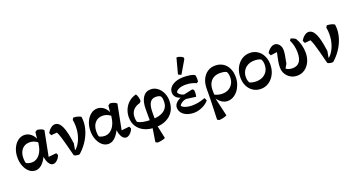

<svg xmlns="http://www.w3.org/2000/svg" viewBox="-54 -1580 4842 2610"><g transform="rotate(-20 2367.0 -275.0)"><path d="M202 14Q153 14 113.5 -19Q74 -52 51 -108.5Q28 -165 28 -234Q28 -306 53.5 -364.5Q79 -423 122.5 -457.5Q166 -492 218 -492Q273 -492 316.5 -454.5Q360 -417 377 -355L391 -311Q364 -340 327.5 -357Q291 -374 251 -374Q183 -374 142 -326.5Q101 -279 101 -199Q101 -176 103.5 -157.5Q106 -139 112 -126Q129 -117 148.5 -111.5Q168 -106 192 -106Q234 -106 268.5 -129.5Q303 -153 326.5 -195.5Q350 -238 359 -294L367 -346L364 -364L377 -479L406 -498Q434 -496 461 -486Q488 -476 501 -461L424 -67L404 -96L544 -111L559 -80Q551 -55 534.5 -33.5Q518 -12 498 1Q478 14 459 14Q432 14 411 -8Q390 -30 377.5 -68Q365 -106 364 -154L395 -123H330L374 -141Q337 -63 294 -24.5Q251 14 202 14Z M837 13Q817 15 794.5 10.5Q772 6 759 -3L710 -190Q696 -246 681 -291.5Q666 -337 650 -371L564 -364L548 -401Q569 -439 599.5 -463Q630 -487 660 -487Q719 -487 756 -408Q793 -329 815 -155L792 -24L783 -47Q825 -76 855 -123.5Q885 -171 902 -232.5Q919 -294 919 -363Q919 -388 917 -411.5Q915 -435 910 -459L927 -487Q998 -484 1036 -458Q1038 -441 1039.5 -425Q1041 -409 1041 -394Q1041 -323 1016 -249Q991 -175 945 -107.5Q899 -40 837 13ZM777 -10 758 -45 778 -75 838 -44Z M1258 14Q1209 14 1169.5 -19Q1130 -52 1107 -108.5Q1084 -165 1084 -234Q1084 -306 1109.5 -364.5Q1135 -423 1178.5 -457.5Q1222 -492 1274 -492Q1329 -492 1372.5 -454.5Q1416 -417 1433 -355L1447 -311Q1420 -340 1383.5 -357Q1347 -374 1307 -374Q1239 -374 1198 -326.5Q1157 -279 1157 -199Q1157 -176 1159.5 -157.5Q1162 -139 1168 -126Q1185 -117 1204.5 -111.5Q1224 -106 1248 -106Q1290 -106 1324.5 -129.5Q1359 -153 1382.5 -195.5Q1406 -238 1415 -294L1423 -346L1420 -364L1433 -479L1462 -498Q1490 -496 1517 -486Q1544 -476 1557 -461L1480 -67L1460 -96L1600 -111L1615 -80Q1607 -55 1590.5 -33.5Q1574 -12 1554 1Q1534 14 1515 14Q1488 14 1467 -8Q1446 -30 1433.5 -68Q1421 -106 1420 -154L1451 -123H1386L1430 -141Q1393 -63 1350 -24.5Q1307 14 1258 14Z M1891 225 1862 209 1894 7 1892 -43V-257Q1892 -367 1932 -427.5Q1972 -488 2045 -488Q2098 -488 2140.5 -457Q2183 -426 2208.5 -373.5Q2234 -321 2234 -256Q2234 -172 2198 -110.5Q2162 -49 2094 -14.5Q2026 20 1929 20Q1842 20 1776.5 -10.5Q1711 -41 1674.5 -97.5Q1638 -154 1638 -229Q1638 -294 1663 -348.5Q1688 -403 1732 -440Q1776 -477 1835 -491Q1848 -474 1856 -446Q1864 -418 1865 -387L1846 -364Q1711 -328 1711 -203Q1711 -156 1724 -134Q1787 -97 1914 -97H1929Q2041 -97 2101.5 -143Q2162 -189 2162 -270Q2162 -296 2158.5 -315.5Q2155 -335 2147 -347Q2136 -358 2117 -363Q2098 -368 2075 -368Q2018 -368 1990.5 -323Q1963 -278 1963 -180V-40L1962 7L2003 200Q1985 210 1953.5 216.5Q1922 223 1891 225Z M2498 14Q2438 14 2392.5 -4.5Q2347 -23 2321.5 -56Q2296 -89 2296 -133Q2296 -174 2335.5 -208Q2375 -242 2434 -253L2438 -263L2578 -294L2599 -278Q2602 -266 2602.5 -249Q2603 -232 2600.5 -213.5Q2598 -195 2594 -181L2458 -200Q2438 -199 2417 -190Q2396 -181 2379.5 -168Q2363 -155 2355 -139Q2367 -117 2408 -102.5Q2449 -88 2498 -88Q2532 -88 2564 -92Q2596 -96 2628.5 -104.5Q2661 -113 2695 -125L2713 -86Q2690 -57 2654.5 -34.5Q2619 -12 2578 1Q2537 14 2498 14ZM2498 -228 2433 -234Q2372 -240 2337 -270Q2302 -300 2302 -347Q2302 -390 2330 -422.5Q2358 -455 2408 -473.5Q2458 -492 2523 -492Q2574 -492 2619 -484Q2664 -476 2683 -463Q2689 -445 2690.5 -417.5Q2692 -390 2689 -367L2666 -352Q2640 -363 2615.5 -370.5Q2591 -378 2566.5 -381.5Q2542 -385 2513 -385Q2459 -385 2420.5 -369.5Q2382 -354 2370 -327Q2375 -310 2391 -295.5Q2407 -281 2431.5 -272Q2456 -263 2484 -261ZM2508 -530 2465 -549 2525 -775Q2543 -776 2560 -771.5Q2577 -767 2592 -759Q2607 -751 2618 -742L2619 -719Z M2782 224 2755 208 2762 0Q2764 -46 2764.5 -82.5Q2765 -119 2765.5 -155.5Q2766 -192 2766 -235Q2766 -312 2793 -369.5Q2820 -427 2868 -459.5Q2916 -492 2979 -492Q3043 -492 3091 -462Q3139 -432 3165.5 -377.5Q3192 -323 3192 -251Q3192 -195 3175 -146Q3158 -97 3128.5 -59.5Q3099 -22 3060.5 -1Q3022 20 2978 20Q2930 20 2886.5 -12.5Q2843 -45 2814 -101L2824 -132Q2846 -116 2878.5 -107Q2911 -98 2945 -98Q2998 -98 3037 -120.5Q3076 -143 3098 -182Q3120 -221 3120 -272Q3120 -295 3115.5 -317.5Q3111 -340 3101 -355Q3081 -366 3056 -370Q3031 -374 3008 -374Q2926 -374 2880 -325Q2834 -276 2834 -188Q2834 -161 2835 -139.5Q2836 -118 2838 -103L2829 -86L2894 196Q2879 206 2847.5 214Q2816 222 2782 224Z M3460 20Q3398 20 3350 -11Q3302 -42 3275 -96Q3248 -150 3248 -220Q3248 -298 3278.5 -359.5Q3309 -421 3361.5 -456.5Q3414 -492 3480 -492Q3542 -492 3589.5 -461.5Q3637 -431 3664.5 -376.5Q3692 -322 3692 -252Q3692 -174 3661.5 -113Q3631 -52 3579 -16Q3527 20 3460 20ZM3434 -98Q3492 -98 3533.5 -121Q3575 -144 3597 -183.5Q3619 -223 3619 -274Q3619 -321 3600 -354Q3581 -365 3556 -369.5Q3531 -374 3506 -374Q3448 -374 3406.5 -351Q3365 -328 3342.5 -288.5Q3320 -249 3320 -199Q3320 -151 3340 -118Q3360 -107 3385 -102.5Q3410 -98 3434 -98Z M3986 20Q3933 20 3890.5 -5Q3848 -30 3824 -72Q3800 -114 3800 -166Q3800 -186 3801.5 -204.5Q3803 -223 3807.5 -249.5Q3812 -276 3821 -317.5Q3830 -359 3845 -425L3862 -380L3740 -364L3723 -401Q3742 -438 3775 -462Q3808 -486 3837 -486Q3861 -486 3882 -471.5Q3903 -457 3916 -431Q3929 -405 3929 -371Q3929 -343 3922 -298.5Q3915 -254 3900 -183L3867 -127Q3880 -113 3905.5 -105Q3931 -97 3960 -97Q4028 -97 4062 -142Q4096 -187 4096 -276Q4096 -327 4084.5 -374.5Q4073 -422 4053 -463L4073 -487Q4093 -481 4110.5 -472.5Q4128 -464 4140 -454Q4168 -409 4183.5 -352.5Q4199 -296 4199 -236Q4199 -163 4171.5 -105Q4144 -47 4096 -13.5Q4048 20 3986 20Z M4505 13Q4485 15 4462.5 10.5Q4440 6 4427 -3L4378 -190Q4364 -246 4349 -291.5Q4334 -337 4318 -371L4232 -364L4216 -401Q4237 -439 4267.5 -463Q4298 -487 4328 -487Q4387 -487 4424 -408Q4461 -329 4483 -155L4460 -24L4451 -47Q4493 -76 4523 -123.5Q4553 -171 4570 -232.5Q4587 -294 4587 -363Q4587 -388 4585 -411.5Q4583 -435 4578 -459L4595 -487Q4666 -484 4704 -458Q4706 -441 4707.5 -425Q4709 -409 4709 -394Q4709 -323 4684 -249Q4659 -175 4613 -107.5Q4567 -40 4505 13ZM4445 -10 4426 -45 4446 -75 4506 -44Z"/></g></svg>

Font: Eczar Medium
Style: Regular
Weight: 500
Designer: Vaibhav Singh
Foundry: Rosetta Type Foundry
Version: Version 2.000